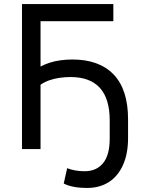

<svg xmlns="http://www.w3.org/2000/svg" viewBox="-20 -739 711 952"><path d="M411 193Q376 193 346.5 187.5Q317 182 296 171L313 95Q331 102 352.5 106Q374 110 400 110Q458 110 491 70Q524 30 524 -52V-141Q524 -250 475 -303.5Q426 -357 330 -357Q301 -357 274.5 -353Q248 -349 225 -341Q202 -333 181 -319V0H89V-719H542V-634H181V-409Q199 -419 224.5 -427.5Q250 -436 279.5 -440Q309 -444 339 -444Q472 -444 543.5 -369.5Q615 -295 615 -147V-55Q615 24 589.5 80Q564 136 518.5 164.5Q473 193 411 193Z"/></svg>

Font: Nunitoga
Style: Medium
Weight: 500
Designer: Vernon Adams
Foundry: Vernon Adams
Version: Version 1.0